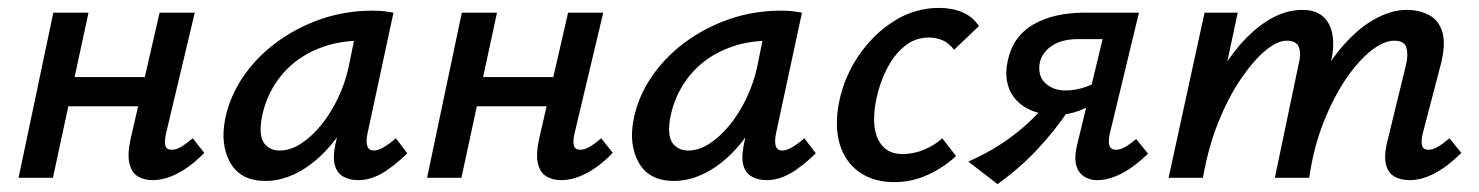

<svg xmlns="http://www.w3.org/2000/svg" viewBox="-20 -450 3744 486"><path d="M366 6Q345 6 329 -3.5Q313 -13 307.5 -36.5Q302 -60 311 -100L384 -418H473L400 -111Q396 -93 398.5 -82Q401 -71 415 -71Q426 -71 438 -78Q450 -85 468 -100L497 -63Q464 -29 430.5 -11.5Q397 6 366 6ZM27 0 115 -418H204L114 0ZM105 -181 121 -255H394L378 -181Z M652 8Q589 8 563 -38Q537 -84 550 -149Q561 -204 594 -253.5Q627 -303 677.5 -341Q728 -379 790.5 -401Q853 -423 923 -423Q941 -423 953 -421.5Q965 -420 976 -418L910 -111Q902 -69 926 -69Q937 -69 951.5 -77.5Q966 -86 982 -100L1011 -62Q975 -27 945.5 -10.5Q916 6 887 6Q865 6 849 -3Q833 -12 827.5 -32Q822 -52 829 -85L864 -243L912 -277Q897 -215 870 -162.5Q843 -110 807.5 -71.5Q772 -33 732 -12.5Q692 8 652 8ZM688 -69Q715 -69 742 -86.5Q769 -104 793 -133.5Q817 -163 835 -200.5Q853 -238 862 -278L883 -381L930 -344Q922 -346 913 -346.5Q904 -347 895 -347Q844 -347 801 -332.5Q758 -318 725.5 -292Q693 -266 671.5 -229.5Q650 -193 642 -149Q635 -105 649 -87Q663 -69 688 -69Z M1400 6Q1379 6 1363 -3.5Q1347 -13 1341.5 -36.5Q1336 -60 1345 -100L1418 -418H1507L1434 -111Q1430 -93 1432.5 -82Q1435 -71 1449 -71Q1460 -71 1472 -78Q1484 -85 1502 -100L1531 -63Q1498 -29 1464.5 -11.5Q1431 6 1400 6ZM1061 0 1149 -418H1238L1148 0ZM1139 -181 1155 -255H1428L1412 -181Z M1686 8Q1623 8 1597 -38Q1571 -84 1584 -149Q1595 -204 1628 -253.5Q1661 -303 1711.5 -341Q1762 -379 1824.5 -401Q1887 -423 1957 -423Q1975 -423 1987 -421.5Q1999 -420 2010 -418L1944 -111Q1936 -69 1960 -69Q1971 -69 1985.5 -77.5Q2000 -86 2016 -100L2045 -62Q2009 -27 1979.5 -10.5Q1950 6 1921 6Q1899 6 1883 -3Q1867 -12 1861.5 -32Q1856 -52 1863 -85L1898 -243L1946 -277Q1931 -215 1904 -162.5Q1877 -110 1841.5 -71.5Q1806 -33 1766 -12.5Q1726 8 1686 8ZM1722 -69Q1749 -69 1776 -86.5Q1803 -104 1827 -133.5Q1851 -163 1869 -200.5Q1887 -238 1896 -278L1917 -381L1964 -344Q1956 -346 1947 -346.5Q1938 -347 1929 -347Q1878 -347 1835 -332.5Q1792 -318 1759.5 -292Q1727 -266 1705.5 -229.5Q1684 -193 1676 -149Q1669 -105 1683 -87Q1697 -69 1722 -69Z M2244 11Q2191 11 2155 -14.5Q2119 -40 2105.5 -85.5Q2092 -131 2104 -192Q2117 -256 2154 -310Q2191 -364 2243.5 -397Q2296 -430 2357 -430Q2390 -430 2416 -419Q2442 -408 2458 -384L2395 -324Q2382 -341 2366 -348Q2350 -355 2331 -355Q2296 -355 2269 -332.5Q2242 -310 2224 -274Q2206 -238 2198 -198Q2185 -133 2203 -96.5Q2221 -60 2264 -60Q2293 -60 2320 -71.5Q2347 -83 2365 -100L2400 -55Q2369 -26 2328.5 -7.5Q2288 11 2244 11Z M2756 6Q2739 6 2724.5 -3Q2710 -12 2704.5 -30.5Q2699 -49 2705 -77L2771 -351H2709Q2669 -351 2644 -335Q2619 -319 2612 -292Q2606 -258 2626 -239.5Q2646 -221 2677 -221Q2704 -221 2731 -231Q2758 -241 2780 -258L2768 -208Q2742 -181 2712.5 -170Q2683 -159 2653 -159Q2621 -159 2595.5 -168.5Q2570 -178 2553 -196Q2536 -214 2530 -240Q2524 -266 2531 -297Q2544 -358 2595.5 -388Q2647 -418 2727 -418H2863L2789 -111Q2785 -93 2788 -82Q2791 -71 2805 -71Q2815 -71 2827 -77.5Q2839 -84 2856 -98L2886 -61Q2852 -28 2819.5 -11Q2787 6 2756 6ZM2505 16 2431 -41Q2495 -69 2546.5 -108.5Q2598 -148 2637 -198L2687 -174Q2650 -119 2605.5 -71.5Q2561 -24 2505 16Z M3548 6Q3526 6 3510 -3Q3494 -12 3488.5 -32.5Q3483 -53 3490 -85L3539 -286Q3545 -311 3540 -329Q3535 -347 3509 -347Q3483 -347 3451 -322Q3419 -297 3387.5 -251Q3356 -205 3330.5 -141Q3305 -77 3294 0H3232Q3254 -105 3289 -185Q3324 -265 3366 -318Q3408 -371 3453.5 -398Q3499 -425 3541 -425Q3572 -425 3597 -412Q3622 -399 3631 -368.5Q3640 -338 3627 -287L3581 -111Q3577 -93 3579.5 -82Q3582 -71 3596 -71Q3607 -71 3619 -78Q3631 -85 3649 -100L3679 -63Q3645 -29 3612 -11.5Q3579 6 3548 6ZM2938 0 3029 -418H3113L3024 0ZM2970 0Q2990 -94 3022 -172Q3054 -250 3095 -306.5Q3136 -363 3182.5 -394Q3229 -425 3277 -425Q3326 -425 3344.5 -388Q3363 -351 3348 -289L3280 0H3207L3267 -287Q3274 -313 3268 -330Q3262 -347 3237 -347Q3213 -347 3182.5 -321.5Q3152 -296 3120.5 -249.5Q3089 -203 3063.5 -139.5Q3038 -76 3025 0Z"/></svg>

Font: Ysabeau Infant SemiBold
Style: Italic
Weight: 600
Italic angle: -12°
Designer: Christian Thalmann (Catharsis Fonts)
Version: Version 2.002; featfreeze: ss01,ss02,lnum